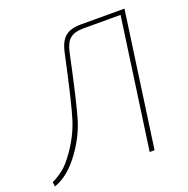

<svg xmlns="http://www.w3.org/2000/svg" viewBox="-148 -807 904 924"><g transform="rotate(-20 304.0 -345.0)"><path d="M586 -690 489 0H464L558 -668H365Q322 -668 299 -649Q276 -630 266 -583Q215 -342 191 -263Q167 -184 114 -111Q52 -25 -21 0L-24 -23Q11 -40 36 -60.5Q61 -81 92 -124Q142 -194 166 -268Q190 -342 243 -589Q255 -645 282.5 -667.5Q310 -690 362 -690Z"/></g></svg>

Font: Ezarion Thin
Style: Italic
Weight: 250
Italic angle: -8°
Designer: Natanael Gama
Version: Version 1.001;PS 001.001;hotconv 1.0.70;makeotf.lib2.5.58329